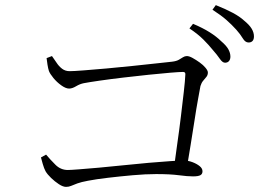

<svg xmlns="http://www.w3.org/2000/svg" viewBox="-20 -798 1040 750"><path d="M859 -553Q849 -553 838.5 -568.5Q828 -584 812 -602Q796 -622 774.5 -643.5Q753 -665 720 -687L734 -705Q772 -689 799 -672Q826 -655 844 -637Q864 -620 872 -605.5Q880 -591 880 -577Q880 -566 874.5 -559.5Q869 -553 859 -553ZM658 -131Q664 -178 672 -233Q680 -288 686.5 -342Q693 -396 698 -439.5Q703 -483 704 -507Q705 -517 695 -517Q682 -517 645.5 -514Q609 -511 561 -506Q513 -501 462 -495Q411 -489 369.5 -483Q328 -477 307 -473Q292 -470 277 -461Q262 -452 250 -452Q237 -452 219.5 -464.5Q202 -477 188.5 -493.5Q175 -510 171 -521Q168 -530 165.5 -545.5Q163 -561 162 -571L183 -579Q192 -567 201 -553Q210 -539 222.5 -529.5Q235 -520 252 -520Q267 -520 306 -523Q345 -526 396 -530.5Q447 -535 498.5 -540.5Q550 -546 592 -550.5Q634 -555 652 -557Q669 -559 678.5 -564.5Q688 -570 695 -574.5Q702 -579 710 -579Q719 -579 732.5 -571.5Q746 -564 760 -554Q774 -544 783 -533Q792 -522 792 -515Q792 -505 786.5 -498Q781 -491 774 -483Q767 -475 763 -462Q760 -445 753.5 -410Q747 -375 740 -328.5Q733 -282 724.5 -231Q716 -180 708 -131ZM238 -68Q226 -68 210 -78.5Q194 -89 179.5 -103Q165 -117 158 -129Q152 -140 147 -157.5Q142 -175 140 -183L160 -194Q176 -175 196.5 -154.5Q217 -134 245 -134Q256 -134 288 -136.5Q320 -139 366 -143Q412 -147 463 -152.5Q514 -158 561 -162Q608 -166 644.5 -168.5Q681 -171 697 -171Q715 -171 732 -164.5Q749 -158 760 -149Q771 -140 771 -129Q771 -118 762.5 -113.5Q754 -109 734 -109Q712 -109 678.5 -113.5Q645 -118 590 -118Q549 -118 498.5 -113.5Q448 -109 401.5 -103.5Q355 -98 324 -92Q297 -87 282 -81.5Q267 -76 258 -72Q249 -68 238 -68ZM951 -632Q938 -632 928.5 -648Q919 -664 903 -682Q885 -702 864.5 -720Q844 -738 810 -760L823 -778Q861 -763 889 -748Q917 -733 933 -718Q954 -701 963 -686Q972 -671 972 -656Q972 -644 966.5 -638Q961 -632 951 -632Z"/></svg>

Font: Noto Serif JP ExtraLight Light
Style: Regular
Weight: 300
Version: Version 2.003-H1;hotconv 1.1.1;makeotfexe 2.6.0